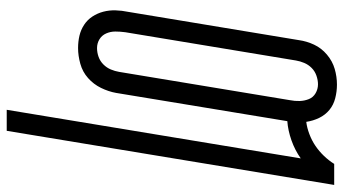

<svg xmlns="http://www.w3.org/2000/svg" viewBox="-240 -542 998 557"><g transform="rotate(90 258.5 -264.0)"><path d="M299 215 440 -638Q416 -621 387.5 -611Q359 -601 332 -599L250 -102Q246 -80 235.5 -58.5Q225 -37 207 -21Q189 -5 165.5 1.5Q142 8 120 8Q101 8 84 4Q67 0 52.5 -9.5Q38 -19 28.5 -33.5Q19 -48 14.5 -65Q10 -82 10.5 -100.5Q11 -119 15 -138L97 -633Q100 -655 110 -676.5Q120 -698 139 -714Q158 -730 180.5 -736.5Q203 -743 226 -743Q246 -743 265.5 -738Q285 -733 299.5 -721Q314 -709 322.5 -691.5Q331 -674 334 -654Q351 -656 369.5 -663Q388 -670 403.5 -680.5Q419 -691 432.5 -705Q446 -719 456 -735H517L360 215ZM120 -47Q133 -47 145.5 -51.5Q158 -56 167.5 -65.5Q177 -75 182 -87Q187 -99 189 -111L271 -606Q274 -621 273.5 -635Q273 -649 268 -661.5Q263 -674 251 -681Q239 -688 225 -688Q213 -688 200 -683.5Q187 -679 177.5 -669.5Q168 -660 163 -648Q158 -636 156 -624L74 -129Q72 -114 72 -100Q72 -86 77.5 -73.5Q83 -61 94.5 -54Q106 -47 120 -47Z"/></g></svg>

Font: Iosevka SS18 Light
Style: Italic
Weight: 300
Italic angle: -9°
Monospace: yes
Designer: Belleve Invis
Foundry: Belleve Invis
Version: Version 25.1.1; ttfautohint (v1.8.4)